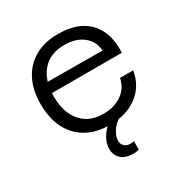

<svg xmlns="http://www.w3.org/2000/svg" viewBox="-177 -698 1004 1048"><g transform="rotate(-30 325.0 -174.0)"><path d="M331 12Q247 12 186 -22.5Q125 -57 92.5 -121.5Q60 -186 60 -275Q60 -364 93 -427.5Q126 -491 187 -525.5Q248 -560 333 -560Q461 -560 526 -490Q591 -420 584 -297H126V-362L499 -360Q495 -420 450 -455.5Q405 -491 333 -491Q243 -491 193 -433.5Q143 -376 143 -273Q143 -208 165.5 -159.5Q188 -111 230 -84.5Q272 -58 331 -58Q401 -58 448.5 -91.5Q496 -125 507 -183H590Q575 -92 506 -40Q437 12 331 12ZM400 208Q392 209 384.5 210.5Q377 212 365 212Q316 212 289 188Q262 164 262 123Q262 93 276.5 65Q291 37 314.5 13.5Q338 -10 365 -26L401 0Q365 21 345.5 52Q326 83 326 110Q326 132 341 144.5Q356 157 377 157Q384 157 389 156Q394 155 400 154Z"/></g></svg>

Font: Azeret Mono Light
Style: Regular
Weight: 300
Designer: Martin Vácha
Foundry: Displaay
Version: Version 1.002